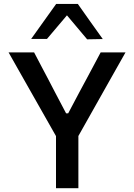

<svg xmlns="http://www.w3.org/2000/svg" viewBox="-20 -988 702 1008"><path d="M274 0V-273.5L124 -538Q99.5 -581 77 -621Q54.5 -661 25 -713H159Q183 -667 200.2 -634.5Q217.5 -602 232.8 -572.8Q248 -543.5 266.5 -508L327 -393H338L397 -504.5Q417 -541.5 433.2 -571.8Q449.5 -602 467 -635Q484.5 -668 508.5 -713H639Q613.5 -668.5 589 -624.5Q564.5 -580.5 540.5 -538.5L391.5 -274V0ZM437.5 -781.5Q411 -813 384.8 -844.2Q358.5 -875.5 331.5 -907.5Q279.5 -845.5 226.5 -783.5H143.5Q176 -829 208.8 -875Q241.5 -921 275 -967.5H388.5Q421 -921 454 -874.8Q487 -828.5 519.5 -783Z"/></svg>

Font: Commissioner Medium
Style: Regular
Weight: 500
Designer: Kostas Bartsokas
Foundry: Kostas Bartsokas
Version: Version 1.000; ttfautohint (v1.8.3)